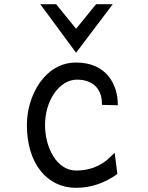

<svg xmlns="http://www.w3.org/2000/svg" viewBox="-20 -890 712 921"><path d="M345 -637 521 -870H441L345 -752L249 -870H173ZM345 -72C251 -72 196 -184 196 -290C196 -411 267 -508 349 -508C420 -508 469 -469 469 -392V-387L545 -385V-390C545 -479 495 -590 345 -590C195 -590 109 -432 109 -290C109 -105 206 11 345 11C421 11 486 -15 541 -54L543 -56L530 -157L497 -126C458 -92 408 -72 345 -72Z"/></svg>

Font: Charger Monospace
Style: Regular
Weight: 400
Designer: Jasper
Foundry: Cannot Into Space Fonts
Version: Version 0.980